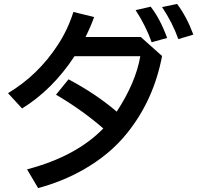

<svg xmlns="http://www.w3.org/2000/svg" viewBox="-20 -898 1010 981"><path d="M699.2 -709 808.1 -611.8Q765.6 -387.2 629.4 -217.8Q541 -107.4 403.8 -29.8Q298.3 29.8 174.8 63L118.2 -32.7Q369.1 -98.6 507.8 -241.7Q398.4 -336.9 266.1 -414.1L330.1 -492.7Q471.7 -417.5 576.2 -327.6Q673.8 -476.1 696.8 -610.8H360.8Q248 -439.5 92.8 -343.8L21 -421.9Q175.8 -515.1 275.4 -668.5Q326.7 -746.6 355 -836.9L460.9 -811Q445.3 -766.1 417 -709ZM754.9 -682.1Q725.1 -766.1 672.9 -846.2L750 -863.8Q798.8 -800.8 834 -704.1ZM891.1 -698.2Q861.8 -781.2 808.1 -861.8L884.8 -877.9Q934.1 -812.5 967.8 -721.2Z"/></svg>

Font: FORM UDPGothic
Style: Bold
Weight: 700
Foundry: Pronama LLC
Version: Version 1.051